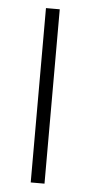

<svg xmlns="http://www.w3.org/2000/svg" viewBox="-49 -660 325 691"><g transform="rotate(5 114.0 -315.0)"><path d="M138.7 0H88.9V-629.9H138.7Z"/></g></svg>

Font: Open Sans Hebrew Light
Style: Regular
Weight: 300
Foundry: Ascender Corporation, Yanek Iontef
Version: Version 2.001;PS 002.001;hotconv 1.0.70;makeotf.lib2.5.58329